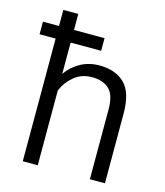

<svg xmlns="http://www.w3.org/2000/svg" viewBox="-112 -835 788 919"><g transform="rotate(15 282.0 -375.0)"><path d="M313 -670.4V-607.9H161.6V-453.1Q189.5 -492.7 231.2 -515.4Q272.9 -538.1 325.2 -538.1Q403.8 -538.1 449.2 -493.9Q494.6 -449.7 494.6 -345.2V0H419.9V-345.7Q419.9 -417.5 389.4 -446Q358.9 -474.6 304.7 -474.6Q252.4 -474.6 216.1 -444.3Q179.7 -414.1 161.6 -371.1V0H87.4V-607.9H7.8V-670.4H87.4V-750H161.6V-670.4Z"/></g></svg>

Font: Vazirmatn FD Light
Style: Regular
Weight: 300
Designer: Saber Rastikerdar
Foundry: Saber Rastikerdar
Version: Version 33.003